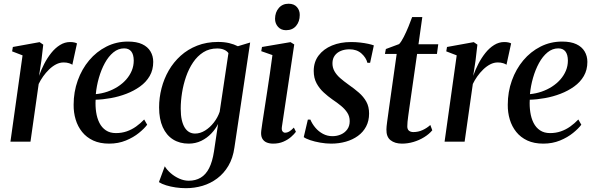

<svg xmlns="http://www.w3.org/2000/svg" viewBox="-20 -760 3186 1030"><path d="M36 0 101 -463 45 -484.5 49 -508 192.5 -534 212 -520.5 202 -434.5 189.5 -353Q200.5 -385 217 -417Q233.5 -449 254.8 -475.8Q276 -502.5 301.8 -518.5Q327.5 -534.5 356 -534.5Q369.5 -534.5 379 -532.2Q388.5 -530 393 -527L368 -412.5Q364 -416.5 350.8 -420.8Q337.5 -425 321.5 -425Q300.5 -425 280.8 -414.8Q261 -404.5 243.2 -387.2Q225.5 -370 211.2 -349.8Q197 -329.5 187.5 -309.5L143.5 0Z M769.5 -91Q754.5 -70.5 725.2 -46.8Q696 -23 655.2 -6.2Q614.5 10.5 565.5 10.5Q516 10.5 480 -6.2Q444 -23 420.5 -52.2Q397 -81.5 385.8 -119Q374.5 -156.5 375 -198Q375 -267 397 -328.2Q419 -389.5 458.2 -436.2Q497.5 -483 550.8 -510Q604 -537 666.5 -537Q713 -537 742.8 -523Q772.5 -509 787.2 -484.2Q802 -459.5 802 -428Q802 -385 783 -352.2Q764 -319.5 731.2 -296Q698.5 -272.5 658.2 -257Q618 -241.5 575 -233.8Q532 -226 493 -225Q491 -190.5 495.8 -158.5Q500.5 -126.5 513.2 -101Q526 -75.5 548 -60.8Q570 -46 602 -46Q632.5 -46 659.5 -55.2Q686.5 -64.5 710 -81.2Q733.5 -98 753.5 -119ZM646 -500.5Q614.5 -500.5 588.2 -479Q562 -457.5 542.5 -421.8Q523 -386 510.5 -342.5Q498 -299 494 -255Q526 -258 556 -268.2Q586 -278.5 611.8 -295Q637.5 -311.5 656.8 -333.2Q676 -355 686.8 -380.8Q697.5 -406.5 697.5 -435.5Q697 -468 684 -484.2Q671 -500.5 646 -500.5Z M1237.5 32Q1229.5 88.5 1205.2 129.5Q1181 170.5 1145.2 197.2Q1109.5 224 1066.5 236.8Q1023.5 249.5 977.5 249.5Q950 249.5 922.5 245.5Q895 241.5 871.5 234.2Q848 227 832.5 217L864 132Q875.5 151.5 896 169.2Q916.5 187 941.8 198.2Q967 209.5 992.5 209.5Q1029 209.5 1056.5 193.2Q1084 177 1101.8 142.2Q1119.5 107.5 1128 52L1150 -95Q1136.5 -68 1113.5 -43.8Q1090.5 -19.5 1059.8 -4.5Q1029 10.5 992 10.5Q944 10.5 908.2 -12Q872.5 -34.5 853 -78Q833.5 -121.5 833.5 -184Q833.5 -235.5 846.5 -286.2Q859.5 -337 885.2 -381.8Q911 -426.5 949.2 -461Q987.5 -495.5 1037.8 -515.2Q1088 -535 1150 -535Q1183 -535 1209.2 -528.8Q1235.5 -522.5 1256 -512L1322 -532ZM1205.5 -475Q1197.5 -486.5 1182.2 -493.2Q1167 -500 1145 -500Q1103 -500 1071 -479.8Q1039 -459.5 1016 -425.5Q993 -391.5 978.2 -349Q963.5 -306.5 956.5 -262Q949.5 -217.5 949.5 -177Q949.5 -141.5 955.2 -116.5Q961 -91.5 971.2 -75.2Q981.5 -59 995.5 -51.2Q1009.5 -43.5 1026.5 -43.5Q1054 -43.5 1080.2 -59.8Q1106.5 -76 1127.2 -102.8Q1148 -129.5 1158.5 -160.5Z M1445 10.5Q1425 10.5 1409.5 3.8Q1394 -3 1386.2 -18.2Q1378.5 -33.5 1381.5 -58.5Q1383 -71 1387.5 -101.5Q1392 -132 1398.8 -174.8Q1405.5 -217.5 1413 -266.8Q1420.5 -316 1428 -367Q1435.5 -418 1441.5 -464.5L1381.5 -485.5L1385.5 -508L1538.5 -534L1558.5 -521.5L1492.5 -81.5Q1489.5 -63 1495.5 -55.5Q1501.5 -48 1509.5 -48Q1520 -48 1530.5 -53.8Q1541 -59.5 1556.5 -75.5L1567.5 -53Q1558.5 -40.5 1541.5 -25.5Q1524.5 -10.5 1500.2 0Q1476 10.5 1445 10.5ZM1514.5 -598Q1487.5 -598 1471.5 -616Q1455.5 -634 1455.5 -659.5Q1456 -694.5 1475.8 -717.2Q1495.5 -740 1528 -740Q1557.5 -740 1573 -722Q1588.5 -704 1588 -679.5Q1588 -644.5 1568.5 -621.2Q1549 -598 1514.5 -598Z M1965.5 -423H1951Q1944 -451 1919 -473.2Q1894 -495.5 1855 -495.5Q1829 -495.5 1808.5 -487Q1788 -478.5 1776 -462.2Q1764 -446 1763.5 -422Q1763 -398 1774.2 -378Q1785.5 -358 1805 -341Q1824.5 -324 1849 -306.5Q1880 -285 1905 -263.2Q1930 -241.5 1945 -214.8Q1960 -188 1960 -151Q1960 -111.5 1944 -81.2Q1928 -51 1900 -30.8Q1872 -10.5 1835.2 0Q1798.5 10.5 1756.5 10.5Q1728.5 10.5 1698.2 5.2Q1668 0 1643.8 -8.2Q1619.5 -16.5 1609.5 -24.5L1631.5 -118.5H1645Q1654.5 -95.5 1671.8 -75Q1689 -54.5 1712.5 -42Q1736 -29.5 1763.5 -29.5Q1788 -29.5 1809 -38.8Q1830 -48 1843 -66Q1856 -84 1856 -110Q1856 -135.5 1843.2 -155.2Q1830.5 -175 1809.5 -192.2Q1788.5 -209.5 1763 -226.5Q1740 -242.5 1716.8 -263.8Q1693.5 -285 1678.2 -313.2Q1663 -341.5 1663 -379.5Q1663 -427.5 1689.2 -462.2Q1715.5 -497 1760.8 -515.8Q1806 -534.5 1863.5 -534.5Q1888 -534.5 1912.2 -531.8Q1936.5 -529 1955.8 -524.8Q1975 -520.5 1985.5 -516.5Z M2175.5 -177.5Q2172 -154 2169.8 -136.5Q2167.5 -119 2166.2 -106.2Q2165 -93.5 2165 -82Q2165 -66 2174 -58.8Q2183 -51.5 2197.5 -51.5Q2223.5 -51.5 2247 -62.2Q2270.5 -73 2288.5 -89.5L2299 -61Q2281.5 -40 2255 -23.8Q2228.5 -7.5 2198 1.5Q2167.5 10.5 2136.5 10.5Q2098.5 10.5 2075.2 -7.8Q2052 -26 2053 -66Q2053 -72.5 2054 -83Q2055 -93.5 2057 -107.8Q2059 -122 2061.5 -140.2Q2064 -158.5 2067 -180.5L2108 -470.5H2045L2050 -497L2121 -523.5Q2133 -536 2146.2 -562.2Q2159.5 -588.5 2171.5 -617.8Q2183.5 -647 2191 -668.5H2245.5L2225 -522.5H2331L2324 -470.5H2217.5Z M2365 0 2430 -463 2374 -484.5 2378 -508 2521.5 -534 2541 -520.5 2531 -434.5 2518.5 -353Q2529.5 -385 2546 -417Q2562.5 -449 2583.8 -475.8Q2605 -502.5 2630.8 -518.5Q2656.5 -534.5 2685 -534.5Q2698.5 -534.5 2708 -532.2Q2717.5 -530 2722 -527L2697 -412.5Q2693 -416.5 2679.8 -420.8Q2666.5 -425 2650.5 -425Q2629.5 -425 2609.8 -414.8Q2590 -404.5 2572.2 -387.2Q2554.5 -370 2540.2 -349.8Q2526 -329.5 2516.5 -309.5L2472.5 0Z M3098.5 -91Q3083.5 -70.5 3054.2 -46.8Q3025 -23 2984.2 -6.2Q2943.5 10.5 2894.5 10.5Q2845 10.5 2809 -6.2Q2773 -23 2749.5 -52.2Q2726 -81.5 2714.8 -119Q2703.5 -156.5 2704 -198Q2704 -267 2726 -328.2Q2748 -389.5 2787.2 -436.2Q2826.5 -483 2879.8 -510Q2933 -537 2995.5 -537Q3042 -537 3071.8 -523Q3101.5 -509 3116.2 -484.2Q3131 -459.5 3131 -428Q3131 -385 3112 -352.2Q3093 -319.5 3060.2 -296Q3027.5 -272.5 2987.2 -257Q2947 -241.5 2904 -233.8Q2861 -226 2822 -225Q2820 -190.5 2824.8 -158.5Q2829.5 -126.5 2842.2 -101Q2855 -75.5 2877 -60.8Q2899 -46 2931 -46Q2961.5 -46 2988.5 -55.2Q3015.5 -64.5 3039 -81.2Q3062.5 -98 3082.5 -119ZM2975 -500.5Q2943.5 -500.5 2917.2 -479Q2891 -457.5 2871.5 -421.8Q2852 -386 2839.5 -342.5Q2827 -299 2823 -255Q2855 -258 2885 -268.2Q2915 -278.5 2940.8 -295Q2966.5 -311.5 2985.8 -333.2Q3005 -355 3015.8 -380.8Q3026.5 -406.5 3026.5 -435.5Q3026 -468 3013 -484.2Q3000 -500.5 2975 -500.5Z"/></svg>

Font: Merriweather 96pt Medium
Style: Italic
Weight: 500
Italic angle: -7.8°
Version: Version 2.101